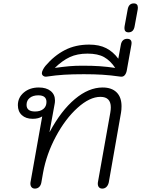

<svg xmlns="http://www.w3.org/2000/svg" viewBox="-20 -1098 830 1128"><path d="M159 -26 228 -414Q206 -400 172 -400Q132 -400 108.5 -421.5Q85 -443 85 -480Q85 -525 120 -554.5Q155 -584 208 -584Q252 -584 277.5 -563.5Q303 -543 303 -508Q303 -496 301 -487L271 -323H272Q339 -448 420 -516Q501 -584 583 -584Q636 -584 665 -555.5Q694 -527 694 -474Q694 -453 691 -436L619 -26Q615 -9 605 0.5Q595 10 581 10Q567 10 560 0.5Q553 -9 555 -26L628 -436Q631 -454 631 -467Q631 -529 570 -529Q507 -529 435.5 -464.5Q364 -400 308.5 -296.5Q253 -193 233 -83L223 -26Q220 -9 210 0.5Q200 10 185 10Q171 10 164 0Q157 -10 159 -26ZM253 -499Q253 -538 205 -538Q174 -538 155 -523Q136 -508 136 -482Q136 -443 186 -443Q217 -443 235 -458Q253 -473 253 -499Z M226 -668Q226 -676 232 -688Q238 -700 247 -711Q298 -771 360.5 -803.5Q423 -836 504 -836Q563 -836 604 -815Q645 -794 675 -753L690 -835Q693 -852 702.5 -861Q712 -870 727 -870Q753 -870 753 -845Q753 -838 752 -835L725 -685Q722 -667 712.5 -656Q703 -645 686 -648Q630 -656 582 -659Q534 -662 473 -662Q406 -662 357 -659Q308 -656 255 -648Q243 -646 234.5 -652Q226 -658 226 -668ZM464 -712Q524 -712 566.5 -709Q609 -706 657 -699Q628 -742 591.5 -762.5Q555 -783 494 -783Q434 -783 390 -762.5Q346 -742 302 -699Q353 -706 387.5 -709Q422 -712 464 -712Z M711 -933Q711 -940 712 -944L730 -1042Q736 -1078 766 -1078Q790 -1078 790 -1053Q790 -1046 789 -1042L771 -944Q765 -908 735 -908Q711 -908 711 -933Z"/></svg>

Font: Kodchasan Light
Style: Italic
Weight: 300
Italic angle: -10°
Version: Version 1.000; ttfautohint (v1.6)